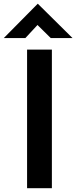

<svg xmlns="http://www.w3.org/2000/svg" viewBox="-45 -994 403 1014"><path d="M98 -732H229V0H98ZM223 -793 153 -862 89 -793H-25L154 -974H155L338 -793Z"/></svg>

Font: Reem Kufi SemiBold
Style: Regular
Weight: 600
Designer: Khaled Hosny
Version: Version 1.001